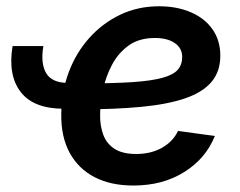

<svg xmlns="http://www.w3.org/2000/svg" viewBox="-20 -571 754 603"><path d="M180.7 -229.5Q85.4 -229.5 44.9 -282.2Q4.4 -335 19.5 -426.3H116.2Q106.9 -372.1 125 -341.3Q143.1 -310.5 194.8 -310.5ZM398.9 11.7Q328.1 11.7 277.1 -14.6Q226.1 -41 198.7 -91.3Q171.4 -141.6 172.4 -212.9Q172.9 -282.7 195.8 -344Q218.8 -405.3 260.3 -451.7Q301.8 -498 357.4 -524.7Q413.1 -551.3 479.5 -551.3Q535.2 -551.3 578.9 -532.7Q622.6 -514.2 647.2 -479.2Q671.9 -444.3 671.9 -396Q671.9 -346.2 644 -313.5Q616.2 -280.8 561 -262Q505.9 -243.2 423.3 -235.4Q340.8 -227.5 231.9 -227.5L246.1 -309.1Q337.9 -309.1 397.7 -313.2Q457.5 -317.4 491.2 -326.9Q524.9 -336.4 538.6 -352.3Q552.2 -368.2 552.2 -392.1Q552.2 -419.4 529.3 -435.5Q506.3 -451.7 466.3 -451.7Q416.5 -451.7 383.5 -427.7Q350.6 -403.8 331.1 -366.2Q311.5 -328.6 303 -287.1Q294.4 -245.6 294.4 -210.4Q293.9 -176.3 304.2 -148.2Q314.5 -120.1 339.4 -103.8Q364.3 -87.4 407.7 -87.4Q454.1 -87.4 488.8 -106.9Q523.4 -126.5 539.1 -159.7L654.8 -144Q626.5 -73.2 558.8 -30.8Q491.2 11.7 398.9 11.7Z"/></svg>

Font: Inter 17pt SemiBold
Style: Italic
Weight: 600
Italic angle: -9.3988°
Version: Version 4.001;git-66647c0bb